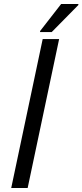

<svg xmlns="http://www.w3.org/2000/svg" viewBox="-20 -938 411 958"><path d="M36 0 193 -743H275L118 0ZM180 -778V-783L285 -918H371V-913L238 -778Z"/></svg>

Font: Saira
Style: Italic
Weight: 400
Italic angle: -12°
Designer: Hector Gatti with collaboration of the Omnibus-Type team
Foundry: Omnibus-Type
Version: Version 1.100; ttfautohint (v1.8.3)